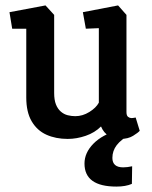

<svg xmlns="http://www.w3.org/2000/svg" viewBox="-20 -509 563 709"><path d="M230 4Q186 4 151.5 -11.5Q117 -27 97 -61Q77 -95 77 -149V-403H25L15 -464L148 -489L180 -454V-166Q180 -140 186.5 -123.5Q193 -107 204.5 -97Q216 -87 230 -83.5Q244 -80 258 -80Q285 -80 310 -95.5Q335 -111 345 -130V-405L297 -403L286 -464L416 -489L447 -454V-95Q447 -82 453 -77.5Q459 -73 465 -73Q471 -73 475 -74Q479 -75 481 -75L496 -26Q490 -19 471.5 -7.5Q453 4 425 4Q401 4 382 -7Q363 -18 353 -42Q330 -19 296.5 -7.5Q263 4 230 4ZM410 180Q292 180 292 95Q292 55 325 21.5Q358 -12 416 -28L463 -14Q427 6 411 27Q395 48 395 74Q395 109 435 109Q450 109 468 105L467 170Q444 180 410 180Z"/></svg>

Font: Kreon Medium
Style: Regular
Weight: 500
Version: Version 2.002